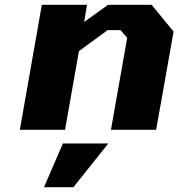

<svg xmlns="http://www.w3.org/2000/svg" viewBox="-20 -543 746 803"><path d="M63 0 155 -523H344L332 -451L432 -523H614L706 -411L633 0H444L512 -385L484 -417H430L310 -329L252 0ZM164 240 243 57H433L287 240Z"/></svg>

Font: Tomorrow
Style: Bold Italic
Weight: 700
Italic angle: -10°
Designer: Tony de Marco, Monica Rizzolli
Foundry: Just in Type
Version: Version 2.002